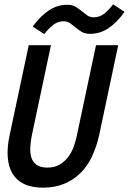

<svg xmlns="http://www.w3.org/2000/svg" viewBox="-20 -843 587 874"><path d="M431.2 -227.1Q418.9 -172.9 397.9 -128.9Q377 -85 345 -54Q313 -22.9 271 -5.9Q229 11.2 175.8 11.2Q123 11.2 88.6 -5.9Q54.2 -22.9 36.1 -54Q18.1 -85 15.1 -129.4Q12.2 -173.8 23.9 -228L110.8 -637.2H211.9L125 -227.1Q120.1 -203.1 118.2 -177.5Q116.2 -151.9 121.6 -129.9Q127 -107.9 145 -94Q163.1 -80.1 195.8 -80.1Q229 -80.1 252 -94Q274.9 -107.9 291 -129.4Q307.1 -150.9 316.2 -177Q325.2 -203.1 330.1 -227.1L417 -637.2H518.1ZM546.9 -789.1Q514.2 -742.2 475.1 -715.6Q436 -689 391.1 -689Q367.2 -689 352.1 -698Q336.9 -707 324.5 -717.5Q312 -728 299.6 -737.1Q287.1 -746.1 269 -746.1Q244.1 -746.1 223.6 -730.7Q203.1 -715.3 181.2 -688L128.9 -722.2Q162.1 -768.1 201.2 -794.7Q240.2 -821.3 285.2 -821.3Q309.1 -821.3 324 -812.3Q338.9 -803.2 351.6 -792.7Q364.3 -782.2 376.7 -773.2Q389.2 -764.2 407.2 -764.2Q432.1 -764.2 452.6 -779.5Q473.1 -794.9 495.1 -823.2Z"/></svg>

Font: Anonymous Pro
Style: Bold Italic
Weight: 700
Italic angle: -12°
Monospace: yes
Designer: Mark Simonson
Version: Version 1.003